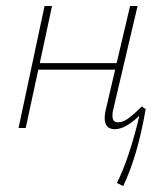

<svg xmlns="http://www.w3.org/2000/svg" viewBox="-20 -428 543 642"><path d="M467 -63Q441 91 392 194L371 184Q413 99 446 -41Q399 4 364 4Q330 4 330 -34Q330 -45 333 -58L365 -195H108L66 0H42L129 -408H154L113 -217H370L415 -408H440L358 -59Q356 -52 356 -41Q356 -19 374 -19Q391 -19 409 -32Q427 -45 454 -72Z"/></svg>

Font: Ysabeau Infant Extralight
Style: Italic
Weight: 200
Italic angle: -12°
Designer: Christian Thalmann (Catharsis Fonts)
Version: Version 0.003